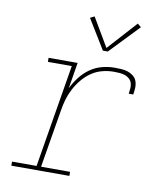

<svg xmlns="http://www.w3.org/2000/svg" viewBox="-83 -817 767 886"><g transform="rotate(10 300.0 -373.5)"><path d="M30 0V-19H145L225 -501H113V-520H249L229 -398Q242 -425 261.5 -450.5Q281 -476 306.5 -494Q332 -512 361.5 -520Q391 -528 421 -528Q437 -528 453 -527Q469 -526 483 -521.5Q497 -517 509 -507.5Q521 -498 526 -484Q531 -470 530.5 -453.5Q530 -437 527 -421H506Q508 -434 509 -447.5Q510 -461 506 -472.5Q502 -484 492.5 -492Q483 -500 471.5 -503.5Q460 -507 447 -508Q434 -509 421 -509Q394 -509 367 -502Q340 -495 316.5 -479Q293 -463 274.5 -440.5Q256 -418 243 -393Q230 -368 222.5 -342Q215 -316 211 -289L166 -19H302V0ZM354 -596 269 -735 289 -745 368 -611 491 -747 508 -733 377 -596Z"/></g></svg>

Font: Iosevka Etoile Thin Oblique
Style: Regular
Weight: 100
Italic angle: -9°
Designer: Belleve Invis
Foundry: Belleve Invis
Version: Version 15.5.2; ttfautohint (v1.8.4)